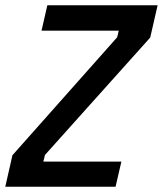

<svg xmlns="http://www.w3.org/2000/svg" viewBox="-35 -706 616 726"><path d="M402 0H-15L12 -119L408 -565L414 -590H122L144 -686H561L533 -564L135 -120L129 -95H424Z"/></svg>

Font: Storia Sans SemiBold
Style: Italic
Weight: 600
Italic angle: -13°
Designer: Campivisivi
Foundry: Accademia di Belle Arti di Urbino and students of MA course of Visual design
Version: Version 60.001;May 25, 2020;FontCreator 12.0.0.2522 64-bit